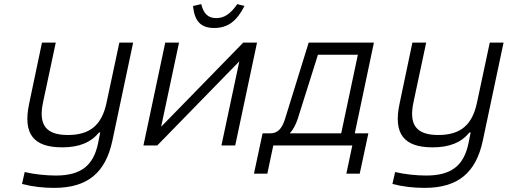

<svg xmlns="http://www.w3.org/2000/svg" viewBox="-20 -707 2467 933"><path d="M526 -23 627 -500H560L498 -209C475 -99 417 -51 310 -51C204 -51 166 -99 189 -209L251 -500H184L122 -205C90 -57 142 9 282 9C364 9 421 -14 461 -63H467L456 -8C433 98 373 146 251 146C204 146 146 140 100 129L87 187C137 200 190 206 243 206C407 206 493 131 526 -23Z M677 0H744L1143 -409L1056 0H1123L1229 -500H1162L763 -91L850 -500H783ZM918 -678 958 -687C969 -639 993 -619 1031 -619C1069 -619 1100 -639 1133 -687L1168 -678C1131 -604 1086 -571 1021 -571C956 -571 925 -604 918 -678Z M1292 -59H1256L1214 137H1279L1308 0H1692L1663 137H1728L1770 -59H1704L1797 -500H1480L1366 -132C1350 -79 1328 -59 1292 -59ZM1388 -59C1405 -77 1417 -101 1427 -130L1525 -441H1719L1638 -59Z M2326 -23 2427 -500H2360L2298 -209C2275 -99 2217 -51 2110 -51C2004 -51 1966 -99 1989 -209L2051 -500H1984L1922 -205C1890 -57 1942 9 2082 9C2164 9 2221 -14 2261 -63H2267L2256 -8C2233 98 2173 146 2051 146C2004 146 1946 140 1900 129L1887 187C1937 200 1990 206 2043 206C2207 206 2293 131 2326 -23Z"/></svg>

Font: LT Wave Mono Light
Style: Italic
Weight: 300
Designer: Daniel Lyons
Version: Version 2.5 (Glyphs App)